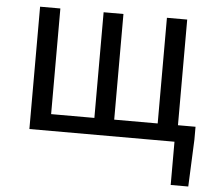

<svg xmlns="http://www.w3.org/2000/svg" viewBox="-52 -600 949 849"><g transform="rotate(5 422.5 -175.5)"><path d="M92 0V-543H182V-74H374V-543H462V-74H655V-543H745V-74H823V-17L814 192H736V0Z"/></g></svg>

Font: Kinto Sans
Style: Regular
Weight: 400
Designer: Authors: Ryoko NISHIZUKA  (kana & ideographs); Paul D. Hunt (Latin, Greek & Cyrillic); Wenlong ZHANG  (bopomofo); Sandol
Foundry: Adobe Systems Incorporated, ookami Inc.
Version: Version 0.001